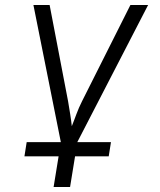

<svg xmlns="http://www.w3.org/2000/svg" viewBox="-20 -570 640 770"><path d="M78 57H215L195 180H261L281 57H416L425 0H290L574 -550H503L309 -164C291 -129 280 -93 268 -64C265 -93 259 -129 253 -164L179 -550H114L224 0H87Z"/></svg>

Font: JetBrains Mono ExtraLight
Style: Italic
Weight: 240
Italic angle: -9°
Monospace: yes
Designer: Philipp Nurullin, Konstantin Bulenkov
Foundry: JetBrains
Version: Version 2.305